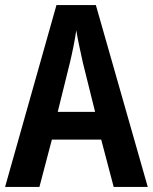

<svg xmlns="http://www.w3.org/2000/svg" viewBox="-20 -735 601 755"><path d="M427 0 378 -186H184L135 0H0L202 -715H357L561 0ZM306 -488Q300 -516 292 -552.5Q284 -589 280 -616Q276 -588 269 -553Q262 -518 255 -489L207 -295H354Z"/></svg>

Font: Noto Sans Bengali Condensed SemiBold
Style: Regular
Weight: 600
Width: 3
Designer: Joana Ranito - Universal Thirst; Jelle Bosma - Monotype Design Team
Foundry: Universal Thirst ehf.
Version: Version 3.000; ttfautohint (v1.8.4.7-5d5b)